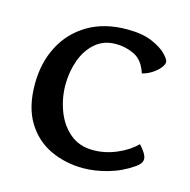

<svg xmlns="http://www.w3.org/2000/svg" viewBox="-80 -639 646 653"><g transform="rotate(15 242.5 -312.5)"><path d="M267 -65Q204 -65 151 -90Q98 -115 66.5 -167Q35 -219 35 -299Q35 -374 65.5 -433Q96 -492 153.5 -526Q211 -560 291 -560Q345 -560 379.5 -545Q414 -530 430.5 -512.5Q447 -495 447 -487Q447 -477 436.5 -464.5Q426 -452 410 -442Q394 -432 377 -428Q363 -472 332 -487Q301 -502 267 -502Q224 -502 194.5 -476.5Q165 -451 150.5 -410Q136 -369 136 -324Q136 -277 152.5 -233Q169 -189 202 -161Q235 -133 284 -133Q326 -133 367 -150.5Q408 -168 433 -194Q443 -184 451.5 -171Q460 -158 460 -148Q460 -133 440 -119Q400 -91 354 -78Q308 -65 267 -65Z"/></g></svg>

Font: Gowun Batang
Style: Bold
Weight: 700
Designer: Yanghee Ryu
Foundry: Yanghee Ryu
Version: Version 2.000